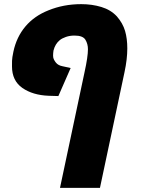

<svg xmlns="http://www.w3.org/2000/svg" viewBox="-20 -662 679 922"><path d="M268.1 240.2 386.2 -316.4Q402.3 -389.6 402.3 -425.8Q402.3 -451.2 390.1 -471.2Q377.9 -491.2 337.9 -491.2Q314.9 -491.2 296.4 -484.6Q277.8 -478 267.6 -469.7Q244.6 -451.2 236.8 -418.9Q234.9 -405.8 234.9 -394Q234.9 -383.3 239.5 -375Q244.1 -366.7 248.5 -361.3Q259.3 -347.7 280.8 -343.8L319.3 -335.4L260.3 -200.7L213.4 -202.1Q137.2 -205.1 87.4 -239.7Q37.6 -274.4 37.6 -343.3Q37.6 -356 37.8 -370.1Q38.1 -384.3 44.4 -414.1Q59.1 -483.9 101.8 -534.7Q144.5 -585.4 212.4 -612.3Q285.2 -642.1 370.1 -642.1Q421.9 -642.1 467 -628.4Q512.2 -614.7 541.5 -583Q569.8 -550.3 580.6 -513.4Q591.3 -476.6 591.3 -429.7Q591.3 -377.9 578.1 -316.4L460 240.2Z"/></svg>

Font: Open Sans ExtraBold
Style: Italic
Weight: 800
Italic angle: -12°
Designer: Monotype Design Team
Foundry: Monotype Imaging Inc.
Version: Version 3.000; ttfautohint (v1.8.4)